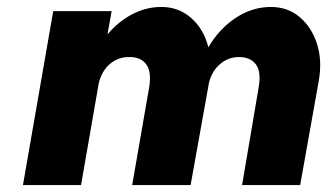

<svg xmlns="http://www.w3.org/2000/svg" viewBox="-20 -532 941 552"><path d="M408 -276Q417 -325 400.5 -347Q384 -369 350 -368Q320 -368 296.5 -348.5Q273 -329 264 -293L213 0H46L133 -500H301L289 -433Q320 -470 360 -491Q400 -512 444 -512Q494 -512 530 -480Q566 -448 579 -396Q610 -449 657.5 -480.5Q705 -512 759 -512Q807 -512 841.5 -483Q876 -454 891.5 -405.5Q907 -357 896 -297L843 0H676L723 -277Q732 -325 716 -346.5Q700 -368 667 -368Q637 -368 613.5 -348.5Q590 -329 581 -295L528 0H360Z"/></svg>

Font: Overused Grotesk ExtraBold
Style: Italic
Weight: 800
Italic angle: -10°
Version: Version 0.003